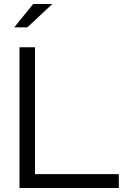

<svg xmlns="http://www.w3.org/2000/svg" viewBox="-20 -935 644 955"><path d="M77 0V-700H154V-69H571V0ZM51 -799 145 -915H240L116 -799Z"/></svg>

Font: Red Hat Display
Style: Regular
Weight: 300
Designer: Pentagram, MCKL
Foundry: Pentagram, MCKL
Version: Version 1.023